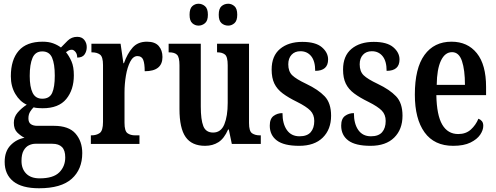

<svg xmlns="http://www.w3.org/2000/svg" viewBox="-20 -770 2655 1027"><path d="M189 237Q97 237 51 200Q5 163 5 96Q5 40 36 7.5Q67 -25 111 -33Q91 -43 72.5 -61Q54 -79 54 -113Q54 -144 74 -167.5Q94 -191 123 -210Q86 -227 62 -267.5Q38 -308 38 -362Q38 -450 80 -498.5Q122 -547 208 -547Q240 -547 263.5 -538.5Q287 -530 306 -516Q321 -532 342 -552.5Q363 -573 393 -573Q418 -573 431 -556.5Q444 -540 444 -518Q444 -496 432.5 -479Q421 -462 393 -462Q393 -481 383.5 -492.5Q374 -504 364 -504Q354 -504 347 -500Q340 -496 333 -491Q350 -470 362.5 -441.5Q375 -413 375 -367Q375 -290 334.5 -240.5Q294 -191 208 -191Q199 -191 183.5 -192Q168 -193 160 -196Q151 -188 141.5 -173Q132 -158 132 -137Q132 -115 145 -106Q158 -97 179 -97H268Q348 -97 384 -55.5Q420 -14 420 49Q420 136 363.5 186.5Q307 237 189 237ZM206 -242Q245 -242 259 -273Q273 -304 273 -365Q273 -428 258.5 -461.5Q244 -495 206 -495Q169 -495 154 -460.5Q139 -426 139 -364Q139 -305 154.5 -273.5Q170 -242 206 -242ZM192 184Q265 184 297 152Q329 120 329 72Q329 34 311.5 16.5Q294 -1 260 -1H169Q152 -1 135 7Q118 15 106.5 35Q95 55 95 91Q95 133 120 158.5Q145 184 192 184Z M466 0V-46H469Q496 -46 513.5 -58.5Q531 -71 531 -118V-422Q531 -466 515 -478Q499 -490 472 -490H469V-536H625L640 -432H643Q661 -483 689 -515Q717 -547 766 -547Q809 -547 829 -524Q849 -501 849 -465Q849 -389 754 -389Q754 -430 746 -450Q738 -470 715 -470Q692 -470 676.5 -440Q661 -410 653.5 -365.5Q646 -321 646 -276V-113Q646 -69 662 -57.5Q678 -46 703 -46H726V0Z M1077 10Q1006 10 973 -37Q940 -84 940 -187V-421Q940 -464 927 -477Q914 -490 885 -490H882V-536H1054V-200Q1054 -130 1067.5 -95.5Q1081 -61 1120 -61Q1162 -61 1180 -105Q1198 -149 1198 -220V-421Q1198 -467 1183 -478.5Q1168 -490 1144 -490H1141V-536H1312V-112Q1312 -68 1328.5 -57Q1345 -46 1369 -46H1375V0H1220L1204 -77H1200Q1179 -29 1148.5 -9.5Q1118 10 1077 10ZM1201 -633Q1180 -633 1165 -646Q1150 -659 1150 -691Q1150 -724 1165 -737Q1180 -750 1201 -750Q1219 -750 1234 -737Q1249 -724 1249 -691Q1249 -659 1234 -646Q1219 -633 1201 -633ZM1042 -633Q1023 -633 1008.5 -646Q994 -659 994 -691Q994 -724 1008.5 -737Q1023 -750 1042 -750Q1061 -750 1076.5 -737Q1092 -724 1092 -691Q1092 -659 1076.5 -646Q1061 -633 1042 -633Z M1580 10Q1499 10 1461 -18.5Q1423 -47 1423 -98Q1423 -135 1443.5 -150Q1464 -165 1491 -165Q1491 -108 1514.5 -74.5Q1538 -41 1582 -41Q1623 -41 1642 -63Q1661 -85 1661 -123Q1661 -157 1640 -178.5Q1619 -200 1569 -225Q1522 -248 1492 -270.5Q1462 -293 1447.5 -323Q1433 -353 1433 -398Q1433 -471 1478 -508.5Q1523 -546 1597 -546Q1668 -546 1701.5 -517.5Q1735 -489 1735 -452Q1735 -391 1666 -391Q1666 -443 1644.5 -469.5Q1623 -496 1587 -496Q1557 -496 1539.5 -477Q1522 -458 1522 -426Q1522 -388 1543 -367.5Q1564 -347 1619 -321Q1682 -291 1716.5 -255Q1751 -219 1751 -151Q1751 -78 1706.5 -34Q1662 10 1580 10Z M1962 10Q1881 10 1843 -18.5Q1805 -47 1805 -98Q1805 -135 1825.5 -150Q1846 -165 1873 -165Q1873 -108 1896.5 -74.5Q1920 -41 1964 -41Q2005 -41 2024 -63Q2043 -85 2043 -123Q2043 -157 2022 -178.5Q2001 -200 1951 -225Q1904 -248 1874 -270.5Q1844 -293 1829.5 -323Q1815 -353 1815 -398Q1815 -471 1860 -508.5Q1905 -546 1979 -546Q2050 -546 2083.5 -517.5Q2117 -489 2117 -452Q2117 -391 2048 -391Q2048 -443 2026.5 -469.5Q2005 -496 1969 -496Q1939 -496 1921.5 -477Q1904 -458 1904 -426Q1904 -388 1925 -367.5Q1946 -347 2001 -321Q2064 -291 2098.5 -255Q2133 -219 2133 -151Q2133 -78 2088.5 -34Q2044 10 1962 10Z M2404 10Q2303 10 2251 -62Q2199 -134 2199 -264Q2199 -405 2250.5 -476Q2302 -547 2395 -547Q2481 -547 2530.5 -485.5Q2580 -424 2580 -305V-261H2314Q2316 -154 2345.5 -103.5Q2375 -53 2431 -53Q2472 -53 2498.5 -77Q2525 -101 2539 -135Q2550 -131 2557.5 -122Q2565 -113 2565 -97Q2565 -74 2548.5 -49.5Q2532 -25 2496.5 -7.5Q2461 10 2404 10ZM2467 -316Q2467 -396 2451 -443.5Q2435 -491 2398 -491Q2360 -491 2338.5 -445.5Q2317 -400 2316 -316Z"/></svg>

Font: Noto Serif ExtraCondensed SemiBold
Style: Regular
Weight: 600
Width: 2
Designer: Monotype Design Team
Foundry: Monotype Imaging Inc.
Version: Version 2.015; ttfautohint (v1.8.4.7-5d5b)